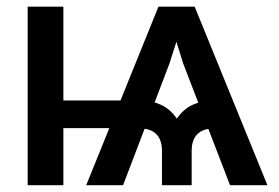

<svg xmlns="http://www.w3.org/2000/svg" viewBox="-20 -542 817 562"><path d="M653.3 0 516.1 -356.4 464.4 -522.5H549.8L762.7 0ZM61 0V-522.5H165.5V0ZM111.3 -167V-248H364.7V-167ZM454.1 0V-100.1Q454.1 -131.8 438.5 -148.4Q422.9 -165 392.1 -166V-248Q423.3 -248 450.9 -235.4Q478.5 -222.7 497.6 -194.8Q516.6 -222.7 544.2 -235.4Q571.8 -248 603 -248V-166Q572.8 -165 556.9 -148.4Q541 -131.8 541 -100.1V0ZM232.4 0 443.8 -522.5H529.3L476.1 -356.4L340.3 0Z"/></svg>

Font: Inter 28pt Medium
Style: Regular
Weight: 500
Designer: Rasmus Andersson
Foundry: rsms
Version: Version 4.001;git-66647c0bb